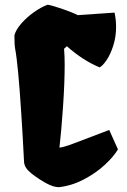

<svg xmlns="http://www.w3.org/2000/svg" viewBox="-20 -776 534 806"><path d="M251.5 -503.9Q251.5 -428.2 244.4 -325.2Q237.3 -222.2 229.5 -156.2Q248 -158.7 273.9 -168Q299.8 -177.2 360.4 -200.7Q412.1 -220.7 438.5 -230.5L475.1 -148.9Q457 -118.2 419.4 -83.5Q381.8 -48.8 331.3 -22.5Q280.8 3.9 227.1 9.8Q204.1 9.8 173.1 -7.3Q142.1 -24.4 113.8 -46.4Q97.7 -59.1 90.3 -70.1Q83 -81.1 81.1 -93.8Q75.2 -211.4 69.3 -299.3Q56.2 -505.4 43.5 -571.8Q40.5 -588.4 40.5 -627.9Q46.4 -650.4 68.6 -676.3Q90.8 -702.1 121.1 -723.9Q151.4 -745.6 180.2 -756.3Q203.1 -752 243.9 -737.8Q284.7 -723.6 306.6 -712.4L460.9 -723.1Q467.3 -692.9 467.3 -663.6Q467.3 -620.6 455.3 -583.7Q443.4 -546.9 427 -522.9Q410.6 -499 397.9 -493.2Q327.6 -522.5 260.7 -582L249 -571.3Q251.5 -541 251.5 -503.9Z"/></svg>

Font: Fruktur
Style: Regular
Weight: 400
Designer: Viktoriya Grabowska
Foundry: Viktoriya Grabowska
Version: Version 1.004; ttfautohint (v1.4.1)